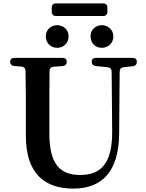

<svg xmlns="http://www.w3.org/2000/svg" viewBox="-20 -1083 856 1128"><path d="M316 -802C349 -802 383 -826 383 -869C383 -912 349 -935 316 -935C283 -935 249 -912 249 -869C249 -826 283 -802 316 -802ZM64 -695 105 -692C120 -691 129 -682 130 -666C132 -577 132 -486 132 -397V-285C132 -58 247 25 411 25C582 25 678 -78 680 -297L683 -661C683 -676 691 -686 706 -688L761 -694C776 -696 784 -705 784 -720C784 -735 775 -743 759 -743H544C528 -743 519 -735 519 -720C519 -705 528 -697 543 -695L613 -688C628 -686 636 -676 636 -661L639 -310C640 -127 576 -55 451 -55C332 -55 270 -119 270 -300V-397C270 -487 270 -577 271 -665C271 -681 280 -690 295 -691L348 -695C363 -696 372 -705 372 -720C372 -735 363 -743 347 -743H65C49 -743 40 -735 40 -720C40 -705 49 -696 64 -695ZM309 -989H586C602 -989 611 -998 611 -1014V-1038C611 -1054 602 -1063 586 -1063H309C293 -1063 284 -1054 284 -1038V-1014C284 -998 293 -989 309 -989ZM512 -869C512 -826 544 -802 579 -802C611 -802 646 -826 646 -869C646 -912 611 -935 579 -935C544 -935 512 -912 512 -869Z"/></svg>

Font: 寒蝉锦书宋Pro Soft
Style: Regular
Weight: 700
Designer: 寒蝉锦书宋{Warren} 思源宋体{Ryoko NISHIZUKA 西塚涼子 (kana & ideographs); Frank Grießhammer (Latin, Greek & Cyrillic); Wenlong ZHANG 
Foundry: Adobe & ChillType
Version: Version 2.000;Glyphs 3.1.1 (3135)